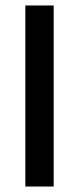

<svg xmlns="http://www.w3.org/2000/svg" viewBox="-20 -681 288 701"><path d="M72.5 0V-661H176V0Z"/></svg>

Font: Anek Gujarati SemiExpanded Medium
Style: Regular
Weight: 500
Width: 6
Designer: Mrunmayee Ghaisas (Gujarati), Yesha Goshar (Latin)
Foundry: Ek Type
Version: Version 1.003